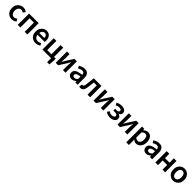

<svg xmlns="http://www.w3.org/2000/svg" viewBox="831 -3100 5890 5890"><g transform="rotate(45 3776.5 -154.5)"><path d="M278 12Q211 12 157.5 -18.5Q104 -49 72.5 -106.5Q41 -164 41 -245Q41 -327 75 -384.5Q109 -442 165.5 -472.5Q222 -503 287 -503Q334 -503 369 -487Q404 -471 431 -448L375 -373Q356 -390 336 -399.5Q316 -409 293 -409Q234 -409 196.5 -364Q159 -319 159 -245Q159 -172 195.5 -127Q232 -82 290 -82Q319 -82 344.5 -94.5Q370 -107 391 -124L438 -48Q404 -18 362 -3Q320 12 278 12Z M535 0V-491H952V0H837V-400H650V0Z M1309 12Q1241 12 1186 -18.5Q1131 -49 1099 -106.5Q1067 -164 1067 -245Q1067 -325 1099.5 -383Q1132 -441 1184 -472Q1236 -503 1293 -503Q1360 -503 1405 -473.5Q1450 -444 1473 -391.5Q1496 -339 1496 -270Q1496 -234 1491 -214H1179Q1187 -149 1226 -113Q1265 -77 1324 -77Q1356 -77 1383.5 -86.5Q1411 -96 1438 -113L1477 -41Q1442 -18 1399 -3Q1356 12 1309 12ZM1178 -292H1396Q1396 -349 1371 -381.5Q1346 -414 1296 -414Q1253 -414 1219.5 -382.5Q1186 -351 1178 -292Z M1982 172V0H1606V-491H1721V-92H1903V-491H2018V-92H2093V-17L2081 172Z M2181 0V-491H2293V-322Q2293 -284 2289.5 -237.5Q2286 -191 2283 -144H2286Q2299 -167 2317 -196.5Q2335 -226 2347 -248L2503 -491H2609V0H2497V-169Q2497 -207 2500.5 -254Q2504 -301 2508 -347H2504Q2491 -325 2473.5 -295Q2456 -265 2443 -243L2287 0Z M2874 12Q2810 12 2769.5 -28Q2729 -68 2729 -132Q2729 -211 2798 -254.5Q2867 -298 3018 -314Q3017 -353 2997.5 -381.5Q2978 -410 2928 -410Q2892 -410 2857.5 -396Q2823 -382 2790 -362L2748 -439Q2789 -465 2840.5 -484Q2892 -503 2950 -503Q3042 -503 3087.5 -448.5Q3133 -394 3133 -291V0H3038L3030 -54H3026Q2993 -26 2955.5 -7Q2918 12 2874 12ZM2911 -78Q2941 -78 2965.5 -92.5Q2990 -107 3018 -132V-242Q2918 -229 2879 -203.5Q2840 -178 2840 -141Q2840 -108 2860 -93Q2880 -78 2911 -78Z M3258 12Q3229 12 3206 2L3226 -102Q3231 -101 3237 -99.5Q3243 -98 3250 -98Q3273 -98 3288 -119Q3303 -140 3309 -186Q3319 -263 3327.5 -339Q3336 -415 3344 -491H3677V0H3562V-400H3436Q3429 -339 3421.5 -277.5Q3414 -216 3406 -155Q3395 -73 3358 -30.5Q3321 12 3258 12Z M3823 0V-491H3935V-322Q3935 -284 3931.5 -237.5Q3928 -191 3925 -144H3928Q3941 -167 3959 -196.5Q3977 -226 3989 -248L4145 -491H4251V0H4139V-169Q4139 -207 4142.5 -254Q4146 -301 4150 -347H4146Q4133 -325 4115.5 -295Q4098 -265 4085 -243L3929 0Z M4544 12Q4494 12 4448 -0.5Q4402 -13 4356 -48L4403 -122Q4435 -97 4469 -87Q4503 -77 4534 -77Q4578 -77 4609 -96Q4640 -115 4640 -149Q4640 -214 4540 -214H4467V-292H4530Q4577 -292 4600 -308.5Q4623 -325 4623 -354Q4623 -384 4599.5 -399Q4576 -414 4536 -414Q4499 -414 4469.5 -405Q4440 -396 4411 -376L4366 -451Q4404 -477 4447.5 -490Q4491 -503 4543 -503Q4594 -503 4637.5 -488.5Q4681 -474 4707.5 -444Q4734 -414 4734 -367Q4734 -334 4714 -304.5Q4694 -275 4654 -261V-257Q4698 -246 4726 -217.5Q4754 -189 4754 -138Q4754 -90 4724 -56.5Q4694 -23 4646 -5.5Q4598 12 4544 12Z M4863 0V-491H4975V-322Q4975 -284 4971.5 -237.5Q4968 -191 4965 -144H4968Q4981 -167 4999 -196.5Q5017 -226 5029 -248L5185 -491H5291V0H5179V-169Q5179 -207 5182.5 -254Q5186 -301 5190 -347H5186Q5173 -325 5155.5 -295Q5138 -265 5125 -243L4969 0Z M5437 194V-491H5532L5540 -439H5544Q5575 -465 5613.5 -484Q5652 -503 5692 -503Q5784 -503 5834.5 -435Q5885 -367 5885 -253Q5885 -169 5855 -109.5Q5825 -50 5777.5 -19Q5730 12 5675 12Q5643 12 5611 -2.5Q5579 -17 5549 -42L5552 40V194ZM5651 -83Q5700 -83 5733 -126Q5766 -169 5766 -252Q5766 -326 5741 -367Q5716 -408 5660 -408Q5608 -408 5552 -353V-124Q5579 -102 5604 -92.5Q5629 -83 5651 -83Z M6108 12Q6044 12 6003.5 -28Q5963 -68 5963 -132Q5963 -211 6032 -254.5Q6101 -298 6252 -314Q6251 -353 6231.5 -381.5Q6212 -410 6162 -410Q6126 -410 6091.5 -396Q6057 -382 6024 -362L5982 -439Q6023 -465 6074.5 -484Q6126 -503 6184 -503Q6276 -503 6321.5 -448.5Q6367 -394 6367 -291V0H6272L6264 -54H6260Q6227 -26 6189.5 -7Q6152 12 6108 12ZM6145 -78Q6175 -78 6199.5 -92.5Q6224 -107 6252 -132V-242Q6152 -229 6113 -203.5Q6074 -178 6074 -141Q6074 -108 6094 -93Q6114 -78 6145 -78Z M6505 0V-491H6620V-303H6816V-491H6931V0H6816V-202H6620V0Z M7278 12Q7217 12 7164 -18.5Q7111 -49 7078 -106.5Q7045 -164 7045 -245Q7045 -327 7078 -384.5Q7111 -442 7164 -472.5Q7217 -503 7278 -503Q7340 -503 7393 -472.5Q7446 -442 7479 -384.5Q7512 -327 7512 -245Q7512 -164 7479 -106.5Q7446 -49 7393 -18.5Q7340 12 7278 12ZM7278 -82Q7332 -82 7363 -127Q7394 -172 7394 -245Q7394 -319 7363 -364Q7332 -409 7278 -409Q7224 -409 7193.5 -364Q7163 -319 7163 -245Q7163 -172 7193.5 -127Q7224 -82 7278 -82Z"/></g></svg>

Font: Source Sans Pro SemiBold
Style: Regular
Weight: 600
Designer: Paul D. Hunt
Foundry: Adobe Systems Incorporated
Version: Version 2.045;hotconv 1.0.109;makeotfexe 2.5.65596